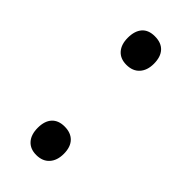

<svg xmlns="http://www.w3.org/2000/svg" viewBox="-188 -590 645 645"><g transform="rotate(45 134.0 -268.0)"><path d="M71.8 -54.2Q71.8 -86.4 87.6 -103.8Q103.5 -121.1 132.8 -121.1Q162.6 -121.1 179.2 -103.8Q195.8 -86.4 195.8 -54.2Q195.8 -22.5 179.2 -4.2Q162.6 14.2 132.8 14.2Q104 14.2 87.9 -3.9Q71.8 -22 71.8 -54.2ZM71.8 -481.9Q71.8 -514.2 87.2 -532Q102.5 -549.8 132.8 -549.8Q163.6 -549.8 179.7 -532.2Q195.8 -514.6 195.8 -481.9Q195.8 -450.7 179.2 -432.4Q162.6 -414.1 132.8 -414.1Q104 -414.1 87.9 -432.1Q71.8 -450.2 71.8 -481.9Z"/></g></svg>

Font: Noto Sans Gothic
Style: Regular
Weight: 400
Designer: Monotype Design team
Foundry: Monotype Imaging Inc.
Version: Version 1.02